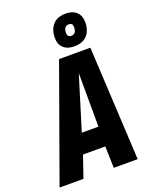

<svg xmlns="http://www.w3.org/2000/svg" viewBox="-207 -1029 876 1118"><g transform="rotate(-20 230.5 -470.0)"><path d="M-37 0 216 -704H410L447 0H299L295 -134H157L111 0ZM194 -256H297L296 -588ZM326 -743Q283 -743 259 -765.5Q235 -788 235 -827Q235 -879 262.5 -909.5Q290 -940 342 -940Q385 -940 409 -917Q433 -894 433 -855Q433 -803 405.5 -773Q378 -743 326 -743ZM330 -807Q362 -807 362 -850Q362 -875 338 -875Q306 -875 306 -832Q306 -807 330 -807Z"/></g></svg>

Font: Georama SemiCondensed
Style: Bold Italic
Weight: 700
Width: 4
Italic angle: -9°
Designer: Jean-Baptiste Levee
Foundry: Production Type
Version: Version 1.000